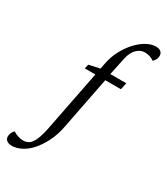

<svg xmlns="http://www.w3.org/2000/svg" viewBox="-307 -779 957 1097"><g transform="rotate(30 171.5 -230.5)"><path d="M97.7 -370.1 104.5 -398.4 180.7 -415H240.2H345.7L335.9 -370.1ZM389.6 -681.6Q410.2 -681.6 421.4 -671.9Q432.6 -662.1 432.6 -644.5Q432.6 -633.8 427.7 -623Q422.9 -612.3 412.1 -601.6Q398.4 -611.3 382.3 -616.2Q366.2 -621.1 350.6 -621.1Q321.3 -621.1 297.9 -598.1Q274.4 -575.2 264.6 -530.3L240.2 -415L235.4 -383.8L167 -33.2Q155.3 30.3 131.8 77.6Q108.4 125 79.6 157.2Q50.8 189.5 18.6 205.6Q-13.7 221.7 -43 221.7Q-63.5 221.7 -76.2 212.4Q-88.9 203.1 -88.9 185.5Q-88.9 173.8 -84 163.1Q-79.1 152.3 -69.3 141.6Q-54.7 151.4 -36.6 157.2Q-18.6 163.1 -2.9 163.1Q21.5 163.1 38.1 150.4Q54.7 137.7 67.9 105.5Q81.1 73.2 91.8 15.6L183.6 -452.1Q192.4 -498 213.9 -539.6Q235.4 -581.1 264.2 -612.8Q293 -644.5 325.2 -663.1Q357.4 -681.6 389.6 -681.6Z"/></g></svg>

Font: Crimson Pro Light
Style: Italic
Weight: 300
Italic angle: -12°
Designer: Jacques Le Bailly
Foundry: Baron von Fonthausen
Version: Version 1.003